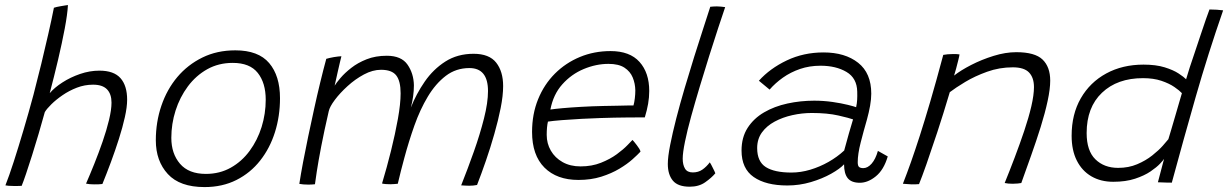

<svg xmlns="http://www.w3.org/2000/svg" viewBox="-20 -742 4989 780"><path d="M68 13Q61.5 13.5 52.5 13.5Q43.5 13.5 34 13.5Q24 13.5 15 12.8Q6 12 2 11Q17 -27 35.8 -85Q54.5 -143 75.2 -212.8Q96 -282.5 116 -357Q132.5 -420 147.8 -483Q163 -546 176.2 -604Q189.5 -662 199 -710.5Q203 -712 210.8 -713.8Q218.5 -715.5 227.5 -717Q236.5 -718.5 244.2 -719.8Q252 -721 256 -721.5Q254 -684 243 -625.8Q232 -567.5 216 -499.5Q200 -431.5 182 -363.5Q201.5 -386.5 233.8 -407.2Q266 -428 305.2 -441.5Q344.5 -455 384 -455Q442.5 -455 469.5 -424.5Q496.5 -394 496.5 -337Q496.5 -307 487.2 -265.8Q478 -224.5 463 -177.5Q448 -130.5 430.5 -83.2Q413 -36 396 5.5Q389 6.5 380 6.8Q371 7 362 7Q343.5 7 329.5 4Q345 -31.5 363 -76.2Q381 -121 397 -167.2Q413 -213.5 423 -255Q433 -296.5 433 -325Q433 -360 414.8 -379Q396.5 -398 358 -398Q324 -398 292.2 -385.8Q260.5 -373.5 234 -355.2Q207.5 -337 188.5 -318.2Q169.5 -299.5 162 -286.5Q150 -243.5 136.8 -198Q123.5 -152.5 110.2 -110.8Q97 -69 86 -36.5Q75 -4 68 13Z M811 18Q710.5 18 661.8 -35Q613 -88 613 -172Q613 -246 635.5 -312.2Q658 -378.5 700.2 -428.8Q742.5 -479 802 -508.2Q861.5 -537.5 936 -537.5Q1029.5 -537.5 1073.5 -485.8Q1117.5 -434 1117.5 -343Q1117.5 -270 1097 -205Q1076.5 -140 1037 -89.8Q997.5 -39.5 940.5 -10.8Q883.5 18 811 18ZM816.5 -35.5Q872.5 -35.5 917.5 -60.8Q962.5 -86 994.2 -129.2Q1026 -172.5 1042.8 -226.2Q1059.5 -280 1059.5 -337Q1059.5 -405 1027.2 -445.8Q995 -486.5 925.5 -486.5Q868 -486.5 822 -460.8Q776 -435 743.2 -391Q710.5 -347 693.2 -292.8Q676 -238.5 676 -182Q676 -118 711.2 -76.8Q746.5 -35.5 816.5 -35.5Z M1196 5Q1202 -34 1211.2 -83.2Q1220.5 -132.5 1232 -187.2Q1243.5 -242 1255.8 -298Q1268 -354 1280.8 -406.5Q1293.5 -459 1305.5 -503Q1310.5 -504.5 1318.8 -506.5Q1327 -508.5 1336.2 -510Q1345.5 -511.5 1353.8 -512.5Q1362 -513.5 1367 -513.5Q1365 -506 1361 -489Q1357 -472 1352.5 -452.2Q1348 -432.5 1344.5 -416.2Q1341 -400 1339.5 -394Q1346.5 -405.5 1363.5 -425.5Q1380.5 -445.5 1407 -466.2Q1433.5 -487 1469.5 -501.2Q1505.5 -515.5 1551.5 -515.5Q1610.5 -515.5 1635.5 -479.5Q1660.5 -443.5 1661.5 -395.5Q1661.5 -373 1658.2 -349.8Q1655 -326.5 1649 -305Q1671 -360.5 1705.5 -410.5Q1740 -460.5 1789.2 -492Q1838.5 -523.5 1904 -523.5Q1967.5 -523.5 1995.8 -487.5Q2024 -451.5 2024 -392.5Q2024 -353.5 2014 -303.2Q2004 -253 1988.2 -197.8Q1972.5 -142.5 1954 -89Q1935.5 -35.5 1918 9.5Q1910.5 11 1902.2 11.8Q1894 12.5 1886 12.5Q1879 12.5 1870.5 12Q1862 11.5 1853.5 11Q1880 -55.5 1905 -126Q1930 -196.5 1946.2 -260.8Q1962.5 -325 1962.5 -372Q1962.5 -465.5 1887 -465.5Q1832.5 -465.5 1791 -433.8Q1749.5 -402 1718 -349.5Q1686.5 -297 1663.5 -232Q1640.5 -167 1622.5 -100Q1615.5 -75 1608.8 -48Q1602 -21 1596 4.5Q1589.5 5 1581.2 5.8Q1573 6.5 1565.5 6.5Q1557 6.5 1547.2 5.8Q1537.5 5 1532 3.5Q1551.5 -61 1568.5 -129.5Q1585.5 -198 1596.5 -259.2Q1607.5 -320.5 1607.5 -363Q1607.5 -412.5 1589.8 -435.5Q1572 -458.5 1528 -458.5Q1494 -458.5 1458.5 -439.5Q1423 -420.5 1392 -392.2Q1361 -364 1340.2 -336.2Q1319.5 -308.5 1315.5 -290Q1297 -210 1285 -147.5Q1273 -85 1267 -45.5Q1261 -6 1259.5 6.5Q1255.5 7 1247.5 7.5Q1239.5 8 1233.5 8Q1222.5 8 1212.8 7.2Q1203 6.5 1196 5Z M2582 -126Q2571 -114 2549.5 -94.8Q2528 -75.5 2496.2 -56.5Q2464.5 -37.5 2422.8 -24.2Q2381 -11 2330 -11Q2242 -11 2191.8 -61.2Q2141.5 -111.5 2141.5 -206Q2141.5 -278.5 2166 -338.8Q2190.5 -399 2234.2 -442.8Q2278 -486.5 2335.8 -510.5Q2393.5 -534.5 2460.5 -534.5Q2538.5 -534.5 2578 -490.5Q2617.5 -446.5 2617.5 -372.5Q2617.5 -346.5 2613 -320.5Q2608.5 -294.5 2599.5 -265Q2595.5 -265 2577 -265Q2558.5 -265 2531.5 -264.8Q2504.5 -264.5 2475.2 -264Q2446 -263.5 2420 -262.5Q2385 -261.5 2342.8 -259.2Q2300.5 -257 2263 -254Q2225.5 -251 2206 -248Q2201 -226.5 2201 -194Q2201 -159 2217.8 -130Q2234.5 -101 2265.5 -83.5Q2296.5 -66 2338.5 -66Q2384.5 -66 2421.5 -80.8Q2458.5 -95.5 2485.8 -115.5Q2513 -135.5 2529.2 -152.5Q2545.5 -169.5 2549.5 -173.5Q2552 -171 2556.8 -165.2Q2561.5 -159.5 2567 -152.2Q2572.5 -145 2576.8 -138.2Q2581 -131.5 2582 -126ZM2216 -297Q2232 -299.5 2265 -302.5Q2298 -305.5 2341.8 -308Q2385.5 -310.5 2433 -311.5Q2461 -312 2487.5 -312.5Q2514 -313 2532.5 -313.5Q2551 -314 2553.5 -313.5Q2557 -326 2559 -342.8Q2561 -359.5 2561 -375Q2560.5 -402.5 2550.5 -427Q2540.5 -451.5 2517 -467Q2493.5 -482.5 2452 -482.5Q2401.5 -482.5 2351.2 -461.5Q2301 -440.5 2264.2 -399.2Q2227.5 -358 2216 -297Z M2886 -38Q2871 -20 2845.2 -1.8Q2819.5 16.5 2782 16.5Q2734 16.5 2713.5 -8.2Q2693 -33 2693 -76Q2693 -104.5 2702.5 -152.8Q2712 -201 2727.2 -260.5Q2742.5 -320 2761.5 -384.2Q2780.5 -448.5 2800 -510.8Q2819.5 -573 2836.8 -625.8Q2854 -678.5 2865.5 -714.5Q2881 -716 2892.5 -716Q2901.5 -716 2910 -715Q2918.5 -714 2926 -713Q2914.5 -679.5 2897.5 -627.8Q2880.5 -576 2861.2 -515Q2842 -454 2823 -390.8Q2804 -327.5 2788 -269.8Q2772 -212 2762.8 -166.8Q2753.5 -121.5 2753.5 -97.5Q2753.5 -72.5 2762.8 -57Q2772 -41.5 2794.5 -41.5Q2817 -41.5 2833.5 -53Q2850 -64.5 2863.5 -82.5Q2865.5 -80 2868.8 -73.8Q2872 -67.5 2875.8 -60Q2879.5 -52.5 2882.5 -46.5Q2885.5 -40.5 2886 -38Z M3178.5 11.5Q3091.5 11.5 3042 -22.8Q2992.5 -57 2992.5 -130.5Q2992.5 -184 3017.2 -222.5Q3042 -261 3084 -285.5Q3126 -310 3179 -321.5Q3232 -333 3287.5 -333Q3326 -333 3362.2 -327.8Q3398.5 -322.5 3424.5 -316Q3450.5 -309.5 3458 -306.5Q3461.5 -322.5 3462.2 -336.8Q3463 -351 3462.5 -369.5Q3461.5 -424.5 3418.8 -449.8Q3376 -475 3313.5 -475Q3268.5 -475 3230 -461.8Q3191.5 -448.5 3160.5 -426.5Q3129.5 -404.5 3106.5 -378L3063 -414Q3108 -464 3176.2 -496.5Q3244.5 -529 3325.5 -529Q3413 -529 3466.2 -487Q3519.5 -445 3519.5 -361.5Q3519.5 -339.5 3514.8 -312.5Q3510 -285.5 3502 -256.5Q3488.5 -210 3476.5 -163Q3464.5 -116 3464.5 -83Q3464.5 -68 3470.2 -63.5Q3476 -59 3487 -59Q3505 -59 3521 -77.2Q3537 -95.5 3546.5 -129L3586.5 -106.5Q3570.5 -52 3538.2 -25.8Q3506 0.5 3473 0.5Q3439 0.5 3424 -18Q3409 -36.5 3409 -74.5Q3392.5 -56.5 3356.5 -36.2Q3320.5 -16 3274 -2.2Q3227.5 11.5 3178.5 11.5ZM3195 -41Q3233 -41 3271.5 -52.5Q3310 -64 3345.8 -84.2Q3381.5 -104.5 3409.5 -130.5Q3420.5 -171.5 3428.8 -200.5Q3437 -229.5 3445.5 -257Q3430.5 -262.5 3385.8 -272.8Q3341 -283 3278 -283Q3238 -283 3198.8 -274.2Q3159.5 -265.5 3127 -248Q3094.5 -230.5 3075.2 -203.8Q3056 -177 3056 -140.5Q3056 -85.5 3091.2 -63.2Q3126.5 -41 3195 -41Z M3713.5 6Q3707 6.5 3699.2 6.8Q3691.5 7 3684 7Q3675.5 6.5 3665.5 5.8Q3655.5 5 3648 4.5Q3664.5 -37.5 3681 -84.2Q3697.5 -131 3716.8 -190.8Q3736 -250.5 3759.5 -330.5Q3783 -410.5 3812 -519Q3819.5 -520.5 3830.2 -521.5Q3841 -522.5 3853 -522.5Q3859.5 -522.5 3866.5 -522.2Q3873.5 -522 3878 -521Q3877.5 -515 3873.2 -498.2Q3869 -481.5 3864.2 -463.2Q3859.5 -445 3856 -435Q3882.5 -456 3925.2 -478Q3968 -500 4016.5 -515Q4065 -530 4108.5 -530Q4184.5 -530 4215.5 -500Q4246.5 -470 4246.5 -414.5Q4246.5 -380.5 4236 -331.8Q4225.5 -283 4207.8 -226.2Q4190 -169.5 4169.2 -111Q4148.5 -52.5 4129 1.5Q4124 2.5 4114.8 3.5Q4105.5 4.5 4094.5 4.5Q4085 4.5 4076.8 3.8Q4068.5 3 4061.5 1.5Q4081.5 -47.5 4102.2 -102.2Q4123 -157 4141 -210.5Q4159 -264 4169.8 -310.2Q4180.5 -356.5 4180.5 -388Q4180.5 -426.5 4160.5 -447.5Q4140.5 -468.5 4094.5 -468.5Q4040 -468.5 3990 -450.5Q3940 -432.5 3901 -409Q3862 -385.5 3838.5 -367.5Q3812.5 -280 3787.8 -205Q3763 -130 3743.8 -75.2Q3724.5 -20.5 3713.5 6Z M4684 -1.5Q4686.5 -11.5 4691.8 -31.2Q4697 -51 4702 -70Q4707 -89 4709 -96.5Q4706.5 -92 4692.8 -77.2Q4679 -62.5 4654 -45.5Q4629 -28.5 4591.2 -16Q4553.5 -3.5 4502.5 -3.5Q4451.5 -3.5 4413.5 -25.8Q4375.5 -48 4354.5 -89.8Q4333.5 -131.5 4333.5 -190.5Q4333.5 -278 4370.8 -342.8Q4408 -407.5 4474 -443.5Q4540 -479.5 4625.5 -479.5Q4676 -479.5 4711.5 -468.5Q4747 -457.5 4768.5 -443.2Q4790 -429 4798.5 -420Q4803.5 -438 4813.2 -467.8Q4823 -497.5 4835 -532.8Q4847 -568 4858.2 -602.2Q4869.5 -636.5 4879 -663.5Q4888.5 -690.5 4893.5 -703.5Q4907.5 -703.5 4923.5 -702.5Q4939.5 -701.5 4949 -700Q4887.5 -523 4837.5 -348.2Q4787.5 -173.5 4740.5 0Q4733.5 0 4721.5 -0.2Q4709.5 -0.5 4698.8 -1Q4688 -1.5 4684 -1.5ZM4522.5 -60Q4565 -60 4599.8 -74.8Q4634.5 -89.5 4661 -110.5Q4687.5 -131.5 4704 -150.2Q4720.5 -169 4726.5 -176.5Q4730.5 -189.5 4738.2 -215.5Q4746 -241.5 4754.5 -271Q4763 -300.5 4770.5 -326Q4778 -351.5 4781.5 -363.5Q4772 -374 4751 -388.5Q4730 -403 4698 -413.8Q4666 -424.5 4623.5 -424.5Q4519 -424.5 4456.8 -365.2Q4394.5 -306 4394.5 -201.5Q4394.5 -129.5 4430 -94.8Q4465.5 -60 4522.5 -60Z"/></svg>

Font: Grandstander Thin ExtraLight
Style: Italic
Weight: 250
Italic angle: -15°
Version: Version 1.200